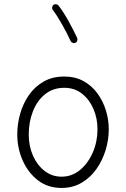

<svg xmlns="http://www.w3.org/2000/svg" viewBox="-20 -884 606 923"><path d="M289.1 -516.1Q341.8 -516.1 381.8 -493.9Q421.9 -471.7 448.7 -434.6Q475.6 -397.5 489.3 -352.8Q502.9 -308.1 502.9 -262.7Q502.9 -212.4 487.8 -162.6Q472.7 -112.8 443.6 -71.5Q414.6 -30.3 372.3 -5.4Q330.1 19.5 275.9 19.5Q209.5 19.5 161.9 -17.6Q114.3 -54.7 88.6 -113.5Q63 -172.4 63 -237.3Q63 -287.6 76.9 -336.9Q90.8 -386.2 118.9 -426.8Q147 -467.3 189.5 -491.7Q231.9 -516.1 289.1 -516.1ZM289.1 -461.9Q234.9 -461.9 196.5 -430.9Q158.2 -399.9 138.2 -348.6Q118.2 -297.4 118.2 -237.3Q118.2 -181.2 138.7 -135.3Q159.2 -89.4 194.8 -62Q230.5 -34.7 275.9 -34.7Q326.2 -34.7 365 -67.1Q403.8 -99.6 426.3 -151.6Q448.7 -203.6 448.7 -262.7Q448.7 -314.9 429.2 -360.4Q409.7 -405.8 374 -433.8Q338.4 -461.9 289.1 -461.9ZM236.8 -860.4Q242.2 -864.7 249.5 -863.8Q256.8 -862.8 261.2 -857.4Q284.2 -828.1 308.8 -783.7Q333.5 -739.3 351.1 -701.2Q353.5 -694.8 351.1 -687.7Q348.6 -680.7 342.3 -678.2Q335.9 -675.3 329.1 -678Q322.3 -680.7 319.3 -687Q302.7 -723.6 278.3 -766.8Q253.9 -810.1 233.9 -835.9Q229.5 -841.3 230.7 -848.6Q231.9 -856 236.8 -860.4Z"/></svg>

Font: Mikhak-DS2-FD Light
Style: Regular
Weight: 300
Designer: Amin Abedi
Version: Version 3.2